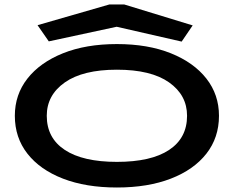

<svg xmlns="http://www.w3.org/2000/svg" viewBox="-20 -823 1040 854"><path d="M500 11Q362 11 260 -28.5Q158 -68 102 -139.5Q46 -211 46 -308Q46 -402 102 -473.5Q158 -545 260 -586Q362 -627 500 -627Q638 -627 740 -586Q842 -545 898 -473.5Q954 -402 954 -308Q954 -211 898 -139.5Q842 -68 740 -28.5Q638 11 500 11ZM500 -103Q652 -103 732 -156Q812 -209 812 -308Q812 -400 732 -456.5Q652 -513 500 -513Q349 -513 268.5 -456.5Q188 -400 188 -308Q188 -209 268.5 -156Q349 -103 500 -103ZM197 -639 147 -711 466 -803H533L837 -710L788 -638L499 -704Z"/></svg>

Font: Inconsolata UltraExpanded ExtraBold
Style: Regular
Weight: 800
Width: 9
Monospace: yes
Designer: Raph Levien, Cyreal, Brenton Simpson
Foundry: Raph Levien, Cyreal, Google
Version: Version 3.001; ttfautohint (v1.8.2.53-6de2)